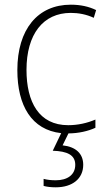

<svg xmlns="http://www.w3.org/2000/svg" viewBox="-20 -559 457 819"><path d="M335 144C335 96 303 67 247 61L272 10C315 10 357 0 387 -14V-49C352 -34 312 -25 271 -25C146 -25 93 -124 93 -261C93 -413 164 -504 282 -504C314 -504 348 -498 380 -483L390 -516C359 -531 324 -539 282 -539C141 -539 54 -434 54 -260C54 -108 115 -5 241 9L205 84C267 86 301 102 301 144C301 187 267 210 218 210C198 210 181 208 166 204V234C180 238 198 240 218 240C289 240 335 203 335 144Z"/></svg>

Font: Noto Sans Myanmar UI SemiCondensed ExtraLight
Style: Regular
Weight: 200
Width: 4
Designer: Monotype Design Team
Foundry: Monotype Imaging Inc.
Version: Version 2.103